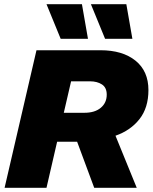

<svg xmlns="http://www.w3.org/2000/svg" viewBox="-20 -901 732 921"><path d="M2 0 155 -660H462Q568 -660 630 -610Q692 -560 692 -469Q692 -384 649 -329.5Q606 -275 534 -250L636 0H432L350 -221H254L203 0ZM411 -511H321L286 -360H385Q435 -360 463.5 -384Q492 -408 492 -447Q492 -481 469 -496Q446 -511 411 -511ZM373 -881 402 -715H271L203 -881ZM586 -881 615 -715H484L416 -881Z"/></svg>

Font: Work Sans ExtraBold
Style: Italic
Weight: 800
Italic angle: -13°
Designer: Wei Huang
Foundry: Wei Huang
Version: Version 2.012; ttfautohint (v1.8.3)